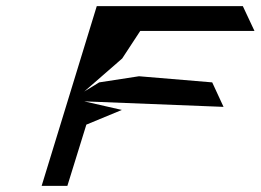

<svg xmlns="http://www.w3.org/2000/svg" viewBox="-20 -795 851 627"><path d="M116 -188H200L262 -388L378 -436L255 -464L710 -446L673 -526L434 -546L304 -526L255 -496L379 -604L438 -694H811L773 -775H296Z"/></svg>

Font: bitstorm
Style: exextobl
Weight: 400
Version: Version 0.2